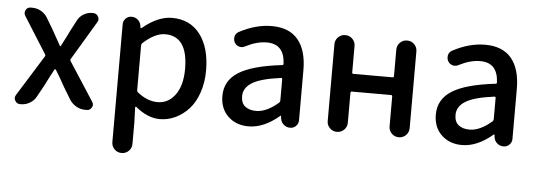

<svg xmlns="http://www.w3.org/2000/svg" viewBox="-50 -712 3043 1087"><g transform="rotate(5 1471.0 -169.0)"><path d="M72.3 0Q53.7 0 44.9 -16.6Q40 -24.4 40 -32.2Q40 -41 44.9 -48.8L189.5 -281.2Q193.4 -287.1 189.5 -293L58.6 -501Q53.7 -509.8 53.7 -517.6Q53.7 -525.4 57.6 -533.2Q66.4 -549.8 85.9 -549.8H94.7Q121.1 -549.8 144.5 -536.6Q168 -523.4 181.6 -500L217.8 -439.5Q234.4 -409.2 268.6 -348.6Q269.5 -346.7 272 -346.7Q274.4 -346.7 274.4 -348.6Q281.2 -362.3 289.1 -377.4Q296.9 -392.6 306.2 -410.6Q315.4 -428.7 320.3 -439.5L351.6 -499Q363.3 -522.5 386.2 -536.1Q409.2 -549.8 435.5 -549.8H440.4Q459 -549.8 468.8 -533.2Q473.6 -525.4 473.6 -517.6Q473.6 -508.8 468.8 -501L336.9 -280.3Q333 -274.4 336.9 -267.6L478.5 -48.8Q484.4 -40 484.4 -31.2Q484.4 -24.4 479.5 -16.6Q470.7 0 452.1 0H442.4Q416 0 392.6 -13.2Q369.1 -26.4 354.5 -48.8L313.5 -116.2Q280.3 -176.8 257.8 -211.9Q255.9 -213.9 253.4 -213.9Q251 -213.9 250 -211.9Q227.5 -170.9 200.2 -116.2L164.1 -50.8Q151.4 -27.3 127.9 -13.7Q104.5 0 78.1 0Z M612.3 168V-501Q612.3 -520.5 626 -534.2Q639.6 -547.9 659.2 -547.9Q679.7 -547.9 694.8 -534.7Q710 -521.5 712.9 -501L714.8 -489.3Q715.8 -487.3 717.3 -487.3Q718.8 -487.3 719.7 -488.3Q807.6 -561.5 887.7 -561.5Q991.2 -561.5 1048.3 -485.8Q1105.5 -410.2 1105.5 -281.2Q1105.5 -212.9 1085.9 -155.8Q1066.4 -98.6 1033.2 -62Q1000 -25.4 957.5 -4.9Q915 15.6 868.2 15.6Q798.8 15.6 729.5 -42Q727.5 -43 725.6 -42Q723.6 -41 723.6 -39.1L726.6 47.9V168Q726.6 192.4 710 209Q693.4 225.6 669.4 225.6Q645.5 225.6 628.9 209Q612.3 192.4 612.3 168ZM846.7 -79.1Q908.2 -79.1 947.3 -132.3Q986.3 -185.5 986.3 -279.3Q986.3 -465.8 857.4 -465.8Q798.8 -465.8 731.4 -403.3Q726.6 -398.4 726.6 -391.6V-136.7Q726.6 -129.9 731.4 -125Q788.1 -79.1 846.7 -79.1Z M1372.1 12.7Q1300.8 12.7 1255.4 -30.8Q1210 -74.2 1210 -146.5Q1210 -233.4 1286.6 -281.7Q1363.3 -330.1 1532.2 -349.6Q1539.1 -349.6 1539.1 -357.4Q1534.2 -469.7 1434.6 -469.7Q1377.9 -469.7 1313.5 -436.5Q1303.7 -430.7 1292 -430.7Q1286.1 -430.7 1280.3 -432.6Q1262.7 -437.5 1253.9 -453.1Q1248 -463.9 1248 -474.6Q1248 -481.4 1249 -487.3Q1253.9 -505.9 1270.5 -514.6Q1364.3 -564.5 1454.1 -564.5Q1554.7 -564.5 1604.5 -503.9Q1654.3 -443.4 1654.3 -331.1V-46.9Q1654.3 -27.3 1640.6 -13.7Q1627 0 1607.4 0Q1586.9 0 1571.3 -13.2Q1555.7 -26.4 1552.7 -46.9L1550.8 -61.5Q1549.8 -63.5 1548.3 -63.5Q1546.9 -63.5 1545.9 -61.5Q1458 12.7 1372.1 12.7ZM1407.2 -78.1Q1466.8 -78.1 1534.2 -136.7Q1539.1 -141.6 1539.1 -149.4V-269.5Q1539.1 -276.4 1533.2 -276.4Q1533.2 -276.4 1532.2 -276.4Q1418 -261.7 1369.6 -231.9Q1321.3 -202.1 1321.3 -154.3Q1321.3 -115.2 1344.7 -96.7Q1368.2 -78.1 1407.2 -78.1Z M1816.4 -56.6V-493.2Q1816.4 -516.6 1833 -533.2Q1849.6 -549.8 1873.5 -549.8Q1897.5 -549.8 1914.1 -533.2Q1930.7 -516.6 1930.7 -493.2V-342.8Q1930.7 -335 1937.5 -335H2160.2Q2168 -335 2168 -342.8V-492.2Q2168 -516.6 2184.6 -533.2Q2201.2 -549.8 2225.1 -549.8Q2249 -549.8 2265.6 -533.2Q2282.2 -516.6 2282.2 -492.2V-57.6Q2282.2 -33.2 2265.6 -16.6Q2249 0 2225.1 0Q2201.2 0 2184.6 -16.6Q2168 -33.2 2168 -57.6V-226.6Q2168 -234.4 2160.2 -234.4H1937.5Q1930.7 -234.4 1930.7 -226.6V-56.6Q1930.7 -33.2 1914.1 -16.6Q1897.5 0 1873.5 0Q1849.6 0 1833 -16.6Q1816.4 -33.2 1816.4 -56.6Z M2585 12.7Q2513.7 12.7 2468.3 -30.8Q2422.9 -74.2 2422.9 -146.5Q2422.9 -233.4 2499.5 -281.7Q2576.2 -330.1 2745.1 -349.6Q2752 -349.6 2752 -357.4Q2747.1 -469.7 2647.5 -469.7Q2590.8 -469.7 2526.4 -436.5Q2516.6 -430.7 2504.9 -430.7Q2499 -430.7 2493.2 -432.6Q2475.6 -437.5 2466.8 -453.1Q2460.9 -463.9 2460.9 -474.6Q2460.9 -481.4 2461.9 -487.3Q2466.8 -505.9 2483.4 -514.6Q2577.1 -564.5 2667 -564.5Q2767.6 -564.5 2817.4 -503.9Q2867.2 -443.4 2867.2 -331.1V-46.9Q2867.2 -27.3 2853.5 -13.7Q2839.8 0 2820.3 0Q2799.8 0 2784.2 -13.2Q2768.6 -26.4 2765.6 -46.9L2763.7 -61.5Q2762.7 -63.5 2761.2 -63.5Q2759.8 -63.5 2758.8 -61.5Q2670.9 12.7 2585 12.7ZM2620.1 -78.1Q2679.7 -78.1 2747.1 -136.7Q2752 -141.6 2752 -149.4V-269.5Q2752 -276.4 2746.1 -276.4Q2746.1 -276.4 2745.1 -276.4Q2630.9 -261.7 2582.5 -231.9Q2534.2 -202.1 2534.2 -154.3Q2534.2 -115.2 2557.6 -96.7Q2581.1 -78.1 2620.1 -78.1Z"/></g></svg>

Font: Gen Jyuu Gothic Medium
Style: Regular
Weight: 500
Designer: [Source Han Sans]
Ryoko NISHIZUKA  (kana & ideographs); Paul D. Hunt (Latin, Greek & Cyrillic); Wenlong ZHANG  (bopomofo
Version: Version 1.002.20150607